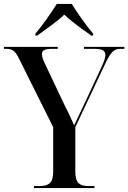

<svg xmlns="http://www.w3.org/2000/svg" viewBox="-23 -951 649 971"><path d="M149 0V-10H178Q213 -10 229.5 -25.5Q246 -41 246 -82V-308L74 -653Q60 -683 46 -693.5Q32 -704 10 -704H-3V-714H269V-704H242Q213 -704 201 -698Q189 -692 189 -676Q189 -659 208 -621L296 -435Q329 -370 352 -317Q363 -340 377.5 -371Q392 -402 407 -433L489 -609Q510 -653 510 -673Q510 -690 496.5 -697Q483 -704 453 -704H402V-714H606V-704H586Q562 -704 547.5 -690.5Q533 -677 514 -639L358 -308V-82Q358 -41 373.5 -25.5Q389 -10 424 -10H455V0ZM156 -781Q182 -811 212.5 -854Q243 -897 264 -931H340Q361 -897 391.5 -854Q422 -811 448 -781V-771H439Q422 -783 396 -801.5Q370 -820 344.5 -840.5Q319 -861 302 -877Q275 -851 234.5 -821.5Q194 -792 165 -771H156Z"/></svg>

Font: Noto Serif Display SemiCondensed Medium
Style: Regular
Weight: 500
Width: 4
Designer: Monotype Design Team
Foundry: Monotype Imaging Inc.
Version: Version 2.009